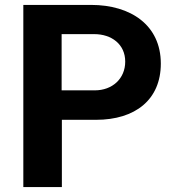

<svg xmlns="http://www.w3.org/2000/svg" viewBox="-20 -762 690 782"><path d="M232 0V-274H371C531 -274 635 -356 635 -503C635 -660 512 -742 351 -742H75V0ZM231 -623H364C434 -623 490 -582 490 -511C490 -442 438 -394 366 -394H231Z"/></svg>

Font: Cheyenne Sans
Style: Bold
Weight: 700
Designer: The Public Sans project authors (U.S. Web Design System), Libre Franklin designed by Pablo Impallari and Rodrigo Fuenzal
Foundry: The Cheyenne Sans Project Authors
Version: Version 2.007